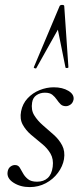

<svg xmlns="http://www.w3.org/2000/svg" viewBox="-20 -752 342 783"><path d="M242 -727 259 -478Q259 -475 253.5 -474.5Q248 -474 247 -477L216 -631L128 -474Q127 -472 122 -473.5Q117 -475 118 -478L223 -727Q225 -732 233.5 -732Q242 -732 242 -727ZM101 11Q63 11 35 -7Q7 -25 11 -51Q13 -65 22 -72Q31 -79 41 -79Q54 -79 60.5 -68.5Q67 -58 74 -45Q81 -32 94 -21.5Q107 -11 131 -11Q158 -11 174.5 -26Q191 -41 195 -72Q199 -103 186 -125.5Q173 -148 150.5 -166Q128 -184 106.5 -202.5Q85 -221 72.5 -244Q60 -267 66 -298Q72 -329 92.5 -351Q113 -373 141.5 -384.5Q170 -396 199 -396Q235 -396 259 -381.5Q283 -367 280 -346Q277 -332 267.5 -325.5Q258 -319 249 -319Q235 -319 227 -327Q219 -335 211.5 -346Q204 -357 193.5 -365.5Q183 -374 163 -374Q144 -374 129 -364Q114 -354 111 -334Q106 -304 119.5 -282Q133 -260 155 -241Q177 -222 199 -202.5Q221 -183 233.5 -159Q246 -135 241 -103Q236 -74 216.5 -47.5Q197 -21 167 -5Q137 11 101 11Z"/></svg>

Font: Cormorant
Style: Italic
Weight: 400
Italic angle: -10°
Designer: Christian Thalmann (Catharsis Fonts)
Foundry: Catharsis Fonts
Version: Version 4.000